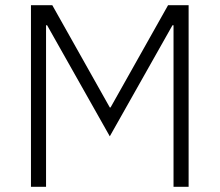

<svg xmlns="http://www.w3.org/2000/svg" viewBox="-20 -718 844 738"><path d="M99 0V-698H181L402 -305H405L626 -698H705V0H647V-621H643L402 -194L161 -621H157V0Z"/></svg>

Font: IBM Plex Sans Light
Style: Regular
Weight: 300
Designer: Mike Abbink, Paul van der Laan, Pieter van Rosmalen
Foundry: Bold Monday
Version: Version 3.0